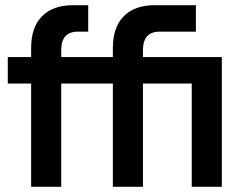

<svg xmlns="http://www.w3.org/2000/svg" viewBox="-20 -720 940 740"><path d="M415 -398H216V0H100V-398H10V-500H100V-535Q100 -615 142 -657.5Q184 -700 262 -700H320V-598H280Q216 -598 216 -527V-500H415V-535Q415 -615 457 -657.5Q499 -700 577 -700H735V-598H595Q531 -598 531 -527V-500H835V0H719V-398H531V0H415Z"/></svg>

Font: Retni Sans
Style: Bold
Weight: 700
Designer: Vitaly Kuzmin
Foundry: ParaType Ltd.
Version: Version 1.00;March 2, 2019;FontCreator 11.5.0.2425 64-bit; t